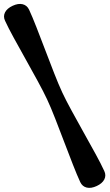

<svg xmlns="http://www.w3.org/2000/svg" viewBox="-20 -786 552 964"><path d="M216.5 -287Q235 -247.5 257 -191Q279 -134.5 302 -74Q325 -13.5 346 40.2Q367 94 383 128.5Q393.5 150.5 415.5 155.8Q437.5 161 465.5 148Q493.5 135 503.8 114.8Q514 94.5 503.5 72.5Q487.5 37.5 459.8 -13Q432 -63.5 400.5 -120Q369 -176.5 340 -229.5Q311 -282.5 292.5 -322Q274 -362 252 -418.2Q230 -474.5 207 -535Q184 -595.5 163 -649.2Q142 -703 126 -737.5Q115.5 -759.5 93.5 -764.8Q71.5 -770 43.5 -757Q15.5 -744 5.2 -723.8Q-5 -703.5 5.5 -681.5Q21.5 -646.5 49.2 -596Q77 -545.5 108.5 -489Q140 -432.5 169 -379.5Q198 -326.5 216.5 -287Z"/></svg>

Font: Fraunces 9pt S000 Black
Style: Regular
Weight: 900
Version: Version 1.000; ttfautohint (v1.8.3)